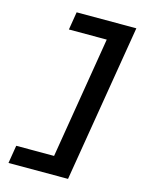

<svg xmlns="http://www.w3.org/2000/svg" viewBox="-139 -909 879 1137"><g transform="rotate(15 300.0 -340.0)"><path d="M27 143 45 33H277L400 -713H168L186 -823H552L392 143Z"/></g></svg>

Font: Iosevka Slab XBdEx
Style: Italic
Weight: 800
Width: 7
Italic angle: -9°
Monospace: yes
Designer: Belleve Invis
Foundry: Belleve Invis
Version: Version 11.1.1; ttfautohint (v1.8.3)